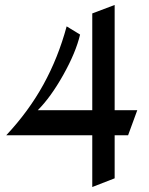

<svg xmlns="http://www.w3.org/2000/svg" viewBox="-20 -733 600 772"><path d="M441 -713 351 -679V-290H132Q184 -342 234.5 -432Q285 -522 302 -594L248 -627Q214 -501 154.5 -393Q95 -285 5 -189H351V19L441 -16V-189H495L532 -290H441Z"/></svg>

Font: Amita
Style: Regular
Weight: 400
Designer: Eduardo Rodriguez Tunni, Modular Infotech, Brian J. Bonislawsky
Foundry: Eduardo Rodriguez Tunni, Modular Infotech, Brian J. Bonislawsky
Version: Version 1.004